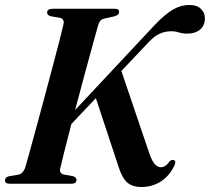

<svg xmlns="http://www.w3.org/2000/svg" viewBox="-23 -735 840 768"><path d="M218 -62Q213 -41 233.5 -36.5L268.5 -30.5Q283 -25.5 283 -15.5Q283 0 262 0H15.5Q-3 0 -3 -13.5Q-3 -26 13 -30L49.5 -36Q69.5 -40 78.5 -66.5Q84.5 -88 96.8 -132Q109 -176 124.5 -233.2Q140 -290.5 156.5 -352Q173 -413.5 188.2 -470.8Q203.5 -528 214.8 -572.2Q226 -616.5 231 -638Q235.5 -660 215.5 -664L180 -670Q165.5 -674.5 165.5 -684.5Q165.5 -700 189 -700H436.5Q453.5 -700 453.5 -686.5Q453.5 -675.5 436 -670L395.5 -661Q385.5 -659 379.8 -653.5Q374 -648 370 -635.5Q363 -611 348 -556.5Q333 -502 314.2 -432.8Q295.5 -363.5 277.5 -295L594.5 -633.5Q635 -676.5 667.2 -695.8Q699.5 -715 735.5 -715Q765.5 -715 781.8 -698.5Q798 -682 796.5 -658Q795 -630.5 776 -615.5Q757 -600.5 726 -600.5Q707 -600.5 692.8 -605.2Q678.5 -610 662 -610Q637 -610 614.5 -599.8Q592 -589.5 566.5 -561L462.5 -451L574.5 -121Q593 -66 620.5 -66Q639 -66 655.5 -89.5Q663.5 -97.5 671 -95Q683 -92 675.5 -75Q657 -33.5 622 -10.2Q587 13 542.5 13Q506 13 485.5 -5.5Q465 -24 451 -68.5L360.5 -342.5L262.5 -239Q246.5 -176.5 234.2 -128.2Q222 -80 218 -62Z"/></svg>

Font: Fraunces 72pt S000 SemiBold
Style: Italic
Weight: 600
Italic angle: -16°
Version: Version 1.000; ttfautohint (v1.8.3)